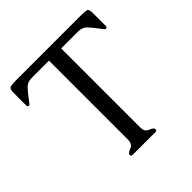

<svg xmlns="http://www.w3.org/2000/svg" viewBox="-182 -832 977 977"><g transform="rotate(-45 306.5 -344.0)"><path d="M593.3 -560.1Q593.3 -549.8 583 -549.8Q578.6 -549.8 564.5 -569.3Q539.6 -603 521.7 -621.6Q503.9 -640.1 474.6 -640.1H352.1V-71.3Q352.1 -39.6 376.5 -30.8Q400.9 -22 400.9 -9.8Q400.9 0 391.1 0H225.6Q215.3 0 215.3 -9.8Q215.3 -22 239.7 -30.8Q264.2 -39.6 264.2 -71.3V-640.1H139.6Q110.4 -640.1 92 -621.6Q73.7 -603 49.3 -569.3Q35.6 -549.8 31.2 -549.8Q21 -549.8 21 -560.1V-650.4Q21 -676.8 30 -682.4Q39.1 -688 76.7 -688H537.6Q578.1 -688 585.7 -683.1Q593.3 -678.2 593.3 -650.4Z"/></g></svg>

Font: Caudex
Style: Regular
Weight: 400
Version: Version 1.04